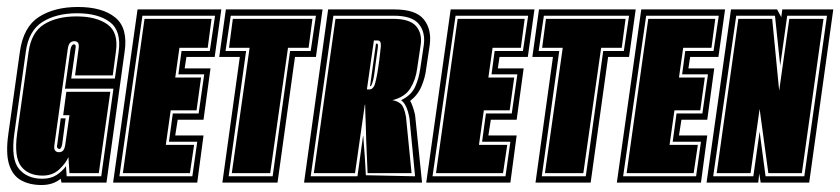

<svg xmlns="http://www.w3.org/2000/svg" viewBox="-35 -523 2407 550"><path d="M84 7Q50 7 25.5 -6.5Q1 -20 -9 -52Q-19 -84 -11 -140L22 -375Q32 -446 76.5 -474.5Q121 -503 188 -503Q258 -503 295 -473Q332 -443 322 -375L270 0H141L139 -11Q117 7 84 7ZM86 -11Q111 -11 127.5 -22Q144 -33 154 -47L156 -18H255L290 -269H151L167 -382Q170 -396 177 -396Q184 -396 181 -382L169 -298H294L305 -375Q313 -435 279.5 -460Q246 -485 186 -485Q126 -485 86.5 -460Q47 -435 39 -375L6 -140Q-4 -67 19.5 -39Q43 -11 86 -11ZM87 -20Q46 -20 25.5 -46.5Q5 -73 14 -140L47 -375Q55 -431 91.5 -453.5Q128 -476 184 -476Q241 -476 273 -453Q305 -430 297 -375L288 -307H180L190 -382Q192 -396 188.5 -400.5Q185 -405 178 -405Q171 -405 166 -400.5Q161 -396 159 -382L121 -109Q119 -96 123 -91.5Q127 -87 134 -87Q141 -87 145.5 -91.5Q150 -96 152 -109L164 -193H146L155 -260H281L248 -27H164L161 -73Q154 -56 135 -38Q116 -20 87 -20ZM135 -96Q132 -96 130 -99Q127 -100 129 -109L139 -184H153L143 -109Q140 -96 135 -96Z M289 0 359 -496H599L580 -360H499L494 -327H568L548 -180H474L467 -135H548L530 0ZM307 -18H516L530 -117H449L460 -198H534L550 -310H476L485 -377H566L581 -478H373ZM317 -27 379 -469H571L560 -386H479L467 -301H541L528 -207H454L440 -108H521L509 -27Z M602 0 652 -360H593L612 -496H889L870 -360H810L760 0ZM620 -18H746L796 -377H855L870 -478H626L611 -377H670ZM629 -27 680 -386H621L632 -469H860L849 -386H790L739 -27Z M836 0 905 -496H1095Q1156 -496 1179 -467.5Q1202 -439 1196 -394L1186 -327Q1183 -301 1172.5 -276Q1162 -251 1140 -234Q1148 -220 1154 -194L1174 0ZM855 -18H989L1005 -134Q1006 -133 1006 -127.5Q1006 -122 1007 -113L1010 -74Q1011 -62 1011.5 -48.5Q1012 -35 1013 -21L1154 -18L1138 -184Q1131 -224 1114 -236Q1143 -250 1154 -274Q1165 -298 1169 -327L1179 -394Q1184 -431 1164.5 -454.5Q1145 -478 1093 -478H920ZM864 -27 926 -469H1091Q1139 -469 1157 -448Q1175 -427 1170 -394L1160 -327Q1156 -295 1140.5 -270Q1125 -245 1089 -236Q1103 -234 1113 -225.5Q1123 -217 1128 -188L1144 -27H1018L1014 -122Q1014 -135 1013 -158Q1012 -181 1011.5 -201Q1011 -221 1011 -223H1010L982 -27ZM1016 -267H1025Q1032 -267 1038 -279Q1040 -285 1043 -298.5Q1046 -312 1049 -333Q1052 -353 1053.5 -368Q1055 -383 1056 -391Q1057 -407 1047 -407H1036ZM1025 -276 1042 -398H1045Q1049 -398 1047 -384L1040 -333Q1038 -315 1036 -303.5Q1034 -292 1032 -287Q1029 -276 1026 -276Z M1186 0 1256 -496H1496L1477 -360H1396L1391 -327H1465L1445 -180H1371L1364 -135H1445L1427 0ZM1204 -18H1413L1427 -117H1346L1357 -198H1431L1447 -310H1373L1382 -377H1463L1478 -478H1270ZM1214 -27 1276 -469H1468L1457 -386H1376L1364 -301H1438L1425 -207H1351L1337 -108H1418L1406 -27Z M1499 0 1549 -360H1490L1509 -496H1786L1767 -360H1707L1657 0ZM1517 -18H1643L1693 -377H1752L1767 -478H1523L1508 -377H1567ZM1526 -27 1577 -386H1518L1529 -469H1757L1746 -386H1687L1636 -27Z M1732 0 1802 -496H2042L2023 -360H1942L1937 -327H2011L1991 -180H1917L1910 -135H1991L1973 0ZM1750 -18H1959L1973 -117H1892L1903 -198H1977L1993 -310H1919L1928 -377H2009L2024 -478H1816ZM1760 -27 1822 -469H2014L2003 -386H1922L1910 -301H1984L1971 -207H1897L1883 -108H1964L1952 -27Z M1989 0 2059 -496H2191L2203 -474L2206 -496H2352L2283 0H2144L2140 -26L2137 0ZM2008 -18H2123L2141 -146L2158 -18H2269L2334 -478H2220L2200 -335L2185 -478H2074ZM2018 -27 2080 -469H2177L2197 -263L2226 -469H2324L2262 -27H2166L2141 -211L2115 -27Z"/></svg>

Font: Alumni Sans Collegiate One SC
Style: Italic
Weight: 400
Italic angle: -8°
Designer: Robert E. Leuschke
Foundry: Robert E. Leuschke
Version: Version 1.100